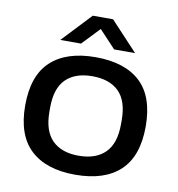

<svg xmlns="http://www.w3.org/2000/svg" viewBox="-82 -799 821 885"><g transform="rotate(10 328.5 -356.0)"><path d="M153 -588 281 -724H376L503 -588H405L328 -670L250 -588ZM328 12Q192 12 119 -56Q46 -124 46 -263Q46 -403 119 -470.5Q192 -538 328 -538Q465 -538 537.5 -470.5Q610 -403 610 -263Q610 -124 537.5 -56Q465 12 328 12ZM328 -77Q409 -77 452.5 -120.5Q496 -164 496 -254V-273Q496 -363 452.5 -406Q409 -449 328 -449Q248 -449 204.5 -406Q161 -363 161 -273V-254Q161 -164 204.5 -120.5Q248 -77 328 -77Z"/></g></svg>

Font: Archivo SemiExpanded Medium
Style: Regular
Weight: 500
Width: 6
Designer: Hector Gatti
Foundry: Omnibus-Type
Version: Version 2.001; ttfautohint (v1.8.3)